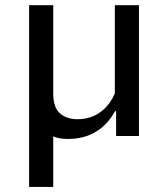

<svg xmlns="http://www.w3.org/2000/svg" viewBox="-20 -534 660 754"><path d="M431 -513.7H525.7V0H436V-124L431 -131ZM94.3 200V-513.7H189V-167.8Q189 -112.2 215.2 -89Q241.5 -65.8 284.8 -65.8Q320.5 -65.8 350.2 -79.6Q379.8 -93.3 401.7 -119.1Q423.5 -144.8 436.3 -180.7L451.5 -97.3H431.5Q403.3 -44.8 356.5 -16.6Q309.7 11.7 247 11.7Q211.3 11.7 186.6 0.9Q161.8 -9.8 147.9 -29.3Q134 -48.8 129.7 -75L189 -67.7V200Z"/></svg>

Font: Monaspace Xenon Var ExtraLight
Style: Regular
Weight: 200
Designer: Riley Cran and the Lettermatic Team
Version: Version 1.200 (Monaspace Xenon Var)